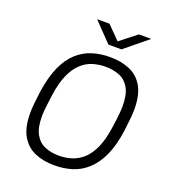

<svg xmlns="http://www.w3.org/2000/svg" viewBox="-157 -995 1004 1122"><g transform="rotate(20 345.5 -434.0)"><path d="M306 10Q242 10 189 -12Q136 -34 104.5 -86.5Q73 -139 73 -230Q73 -253 76 -285Q79 -317 85 -364Q99 -460 127.5 -524Q156 -588 198 -626Q240 -664 291 -680Q342 -696 399 -696H405Q469 -696 522.5 -674Q576 -652 607 -599.5Q638 -547 638 -456Q638 -434 635 -402Q632 -370 626 -322Q613 -226 584 -162.5Q555 -99 513 -60.5Q471 -22 420 -6Q369 10 312 10ZM315 -52Q358 -52 396 -64.5Q434 -77 465.5 -106Q497 -135 519.5 -185.5Q542 -236 553 -313Q558 -345 560.5 -367.5Q563 -390 564.5 -405.5Q566 -421 566.5 -432Q567 -443 567 -452Q567 -523 544.5 -562.5Q522 -602 483.5 -618Q445 -634 396 -634Q353 -634 315 -622Q277 -610 245.5 -580.5Q214 -551 191.5 -500.5Q169 -450 158 -373Q154 -341 151 -318.5Q148 -296 146.5 -280.5Q145 -265 144.5 -254Q144 -243 144 -234Q144 -164 166.5 -124Q189 -84 228 -68Q267 -52 315 -52ZM366 -761 253 -878H330L422 -785H394L513 -878H590L447 -761Z"/></g></svg>

Font: Chivo ExtraLight
Style: Italic
Weight: 250
Italic angle: -8.05°
Designer: Hector Gatti
Foundry: Omnibus-Type
Version: Version 2.002